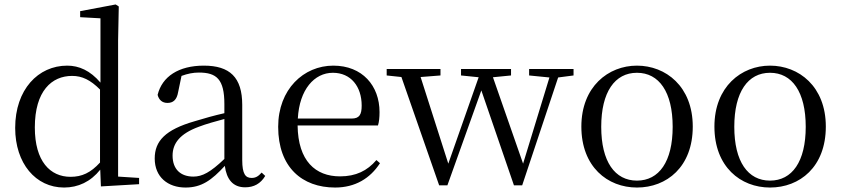

<svg xmlns="http://www.w3.org/2000/svg" viewBox="-20 -825 3768 860"><path d="M432 10 603 0V-28L509 -34V-644L512 -796L498 -805L339 -775V-748L430 -743V-455C384 -509 334 -531 281 -531C151 -531 48 -424 48 -252C48 -93 140 15 267 15C330 15 386 -11 429 -65ZM428 -97C386 -51 347 -33 296 -33C205 -33 136 -102 136 -254C136 -418 212 -485 303 -485C348 -485 385 -467 428 -424Z M1078 14C1117 14 1147 -2 1168 -37L1152 -52C1136 -34 1124 -28 1107 -28C1080 -28 1065 -45 1065 -108V-355C1065 -479 1009 -531 893 -531C780 -531 706 -482 686 -400C692 -377 707 -364 730 -364C755 -364 772 -377 778 -413L793 -485C820 -495 845 -500 871 -500C950 -500 985 -470 985 -359V-318C941 -308 894 -295 852 -282C720 -244 673 -193 673 -115C673 -32 732 15 811 15C883 15 928 -18 987 -82C995 -22 1023 14 1078 14ZM985 -113C922 -53 886 -34 846 -34C790 -34 753 -66 753 -128C753 -183 786 -226 870 -257C904 -270 944 -281 985 -292Z M1481 15C1571 15 1638 -26 1682 -94L1666 -108C1625 -60 1574 -35 1503 -35C1393 -35 1315 -104 1313 -263H1673C1678 -279 1680 -299 1680 -323C1680 -441 1603 -531 1473 -531C1340 -531 1226 -425 1226 -257C1226 -76 1333 15 1481 15ZM1314 -294C1321 -424 1388 -499 1471 -499C1552 -499 1600 -437 1600 -352C1600 -312 1590 -294 1555 -294Z M2350 -487 2441 -478 2323 -92 2188 -479 2269 -487V-516H2045V-487L2124 -479L1988 -92L1864 -480L1953 -487V-516H1712V-487L1778 -480L1947 5H1984L2136 -420L2282 5H2319L2480 -478L2549 -487V-516H2350Z M2833 15C2966 15 3083 -77 3083 -258C3083 -438 2962 -531 2833 -531C2705 -531 2584 -437 2584 -258C2584 -78 2701 15 2833 15ZM2833 -16C2734 -16 2673 -101 2673 -257C2673 -413 2734 -499 2833 -499C2932 -499 2993 -413 2993 -257C2993 -101 2932 -16 2833 -16Z M3429 15C3562 15 3679 -77 3679 -258C3679 -438 3558 -531 3429 -531C3301 -531 3180 -437 3180 -258C3180 -78 3297 15 3429 15ZM3429 -16C3330 -16 3269 -101 3269 -257C3269 -413 3330 -499 3429 -499C3528 -499 3589 -413 3589 -257C3589 -101 3528 -16 3429 -16Z"/></svg>

Font: Harano Aji Mincho
Style: Regular
Weight: 400
Foundry: Masamichi Hosoda
Version: HaranoAjiMincho-Regular version 20230610;ttx 4.39.4